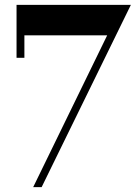

<svg xmlns="http://www.w3.org/2000/svg" viewBox="-20 -768 575 788"><path d="M116.2 0 419.9 -623H80.1V-530.8H47.9V-748H517.1L150.9 0Z"/></svg>

Font: Fin Serif Display
Style: Italic
Weight: 400
Designer: J. Blake Harris
Version: Version 1.006;FEAKit 1.0